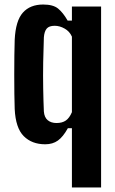

<svg xmlns="http://www.w3.org/2000/svg" viewBox="-20 -629 510 849"><path d="M298 200V-62H280Q259 -24 236 -7.5Q213 9 180 9Q121 9 85 -27Q49 -63 45 -147Q44 -173 43.5 -213Q43 -253 43 -298Q43 -343 43.5 -384Q44 -425 45 -453Q49 -537 81 -573Q113 -609 171 -609Q215 -609 237 -591Q259 -573 279 -538H298V-600H427V200ZM230 -85Q255 -85 271 -96Q287 -107 298 -133V-467Q288 -490 266 -502.5Q244 -515 222 -515Q197 -515 186.5 -502.5Q176 -490 174 -464Q172 -413 171 -354Q170 -295 171 -238Q172 -181 174 -136Q176 -110 191 -97.5Q206 -85 230 -85Z"/></svg>

Font: Big Shoulders Display ExtraBold
Style: Regular
Weight: 800
Designer: Patric King
Foundry: XO Type Co
Version: Version 1.000; ttfautohint (v1.8.2)